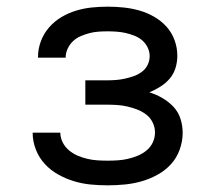

<svg xmlns="http://www.w3.org/2000/svg" viewBox="-20 -548 640 576"><path d="M303 8Q277 8 251.5 5.5Q226 3 201.5 -4.5Q177 -12 154.5 -24.5Q132 -37 114.5 -56Q97 -75 87.5 -99.5Q78 -124 78 -149V-150H161Q161 -135 168 -121Q175 -107 187 -97Q199 -87 213 -81Q227 -75 242 -71.5Q257 -68 272 -67Q287 -66 303 -66Q318 -66 333.5 -67Q349 -68 364 -71.5Q379 -75 393.5 -81Q408 -87 420 -97Q432 -107 438.5 -121Q445 -135 445 -151Q445 -166 438 -180.5Q431 -195 418.5 -204.5Q406 -214 391.5 -219.5Q377 -225 362 -228.5Q347 -232 331.5 -233Q316 -234 300 -234H236V-307H300Q314 -307 327.5 -308Q341 -309 354.5 -312Q368 -315 381 -319.5Q394 -324 405.5 -332.5Q417 -341 423 -353.5Q429 -366 429 -380Q429 -393 423 -405.5Q417 -418 406.5 -427Q396 -436 383 -441Q370 -446 357 -449Q344 -452 330 -453Q316 -454 303 -454Q289 -454 275 -453Q261 -452 248 -448.5Q235 -445 222 -439.5Q209 -434 199 -424.5Q189 -415 183 -402Q177 -389 177 -376V-375H94V-377Q94 -401 102.5 -424Q111 -447 127 -465.5Q143 -484 164 -496.5Q185 -509 208 -516Q231 -523 255 -525.5Q279 -528 303 -528Q327 -528 351 -525.5Q375 -523 398 -516.5Q421 -510 442 -498Q463 -486 479 -468.5Q495 -451 503.5 -428Q512 -405 512 -381Q512 -362 506.5 -344Q501 -326 489 -312Q477 -298 461 -288Q445 -278 428 -271Q448 -265 467 -254Q486 -243 500.5 -227.5Q515 -212 521.5 -191.5Q528 -171 528 -150Q528 -124 519 -99Q510 -74 492.5 -55Q475 -36 452 -23.5Q429 -11 404.5 -4Q380 3 354 5.5Q328 8 303 8Z"/></svg>

Font: Nova
Style: Regular
Weight: 400
Monospace: yes
Designer: Belleve Invis
Foundry: Belleve Invis
Version: Version 24.1.4; ttfautohint (v1.8.4)